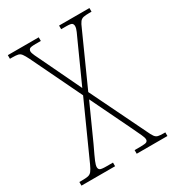

<svg xmlns="http://www.w3.org/2000/svg" viewBox="-173 -814 831 915"><g transform="rotate(-30 242.0 -357.0)"><path d="M5 0V-20H19Q41 -20 53 -22.5Q65 -25 73 -35Q81 -45 91 -67L227 -369L93 -647Q82 -669 74.5 -679Q67 -689 56 -691.5Q45 -694 24 -694H12V-714H182V-694H153Q126 -694 120 -689Q114 -684 114 -675Q114 -667 122 -649.5Q130 -632 142 -608L241 -401L334 -607Q344 -629 351.5 -645.5Q359 -662 359 -674Q359 -683 353.5 -688.5Q348 -694 322 -694H294V-714H461V-694H448Q428 -694 416.5 -691.5Q405 -689 397.5 -679.5Q390 -670 381 -648L256 -370L403 -68Q413 -46 420.5 -35.5Q428 -25 438.5 -22.5Q449 -20 468 -20H478V0H309V-20H342Q369 -20 375.5 -24.5Q382 -29 382 -37Q382 -47 373.5 -65Q365 -83 347 -121L242 -338L154 -143Q128 -89 120 -69.5Q112 -50 112 -40Q112 -30 118.5 -25Q125 -20 154 -20H190V0Z"/></g></svg>

Font: Noto Serif Sinhala Condensed Thin
Style: Regular
Weight: 100
Width: 3
Designer: Jelle Bosma - Monotype Design Team
Foundry: Monotype Imaging Inc.
Version: Version 2.007; ttfautohint (v1.8.4.7-5d5b)